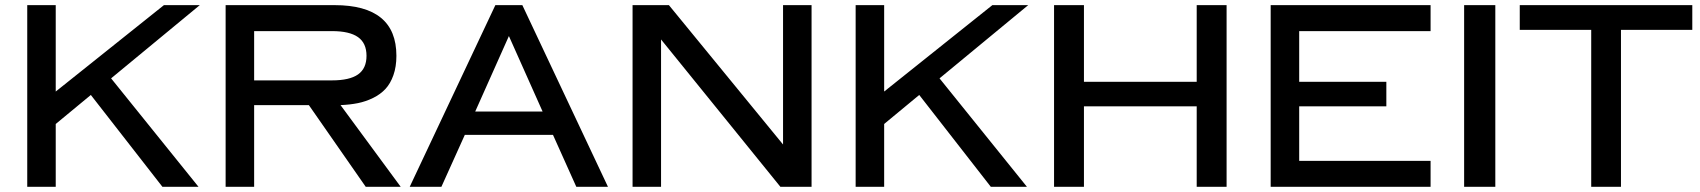

<svg xmlns="http://www.w3.org/2000/svg" viewBox="-20 -720 6552 740"><path d="M85 -700.2H194.8V-367.2L611.8 -700.2H750L408.2 -418L745.1 0H606L330.1 -354L194.8 -242.2V0H85Z M849.6 -700.2H1269.5Q1507.8 -700.2 1507.8 -504.9Q1507.8 -462.9 1496.3 -430.4Q1484.9 -397.9 1465.6 -377.2Q1446.3 -356.4 1418 -342.5Q1389.6 -328.6 1359.4 -322.5Q1329.1 -316.4 1292.5 -314.9L1524.4 0H1389.6L1170.4 -314.9H959.5V0H849.6ZM1259.8 -600.1H959.5V-410.2H1259.8Q1327.1 -410.2 1359.9 -433.1Q1392.6 -456.1 1392.6 -504.9Q1392.6 -553.7 1359.9 -576.9Q1327.1 -600.1 1259.8 -600.1Z M2201.2 0 2111.3 -200.2H1771.5L1681.2 0H1559.1L1889.2 -700.2H1993.2L2323.2 0ZM1941.4 -581.1 1811.5 -290H2071.3Z M2418 -700.2H2558.1L2998 -163.1V-700.2H3107.9V0H2987.8L2527.8 -567.9V0H2418Z M3277.8 -700.2H3387.7V-367.2L3804.7 -700.2H3942.9L3601.1 -418L3938 0H3798.8L3522.9 -354L3387.7 -242.2V0H3277.8Z M4042.5 -700.2H4157.7V-404.8H4592.3V-700.2H4707.5V0H4592.3V-310.1H4157.7V0H4042.5Z M4877.4 -700.2H5493.7V-600.1H4987.3V-404.8H5323.2V-310.1H4987.3V-100.1H5493.7V0H4877.4Z M5623 -700.2H5743.2V0H5623Z M5837.4 -605V-700.2H6502.4V-605H6227.5V0H6112.8V-605Z"/></svg>

Font: Copperplate Sans CC Heavy
Style: Regular
Weight: 400
Designer: indestructible type*
Foundry: Cowboy Collective
Version: Version 1.000